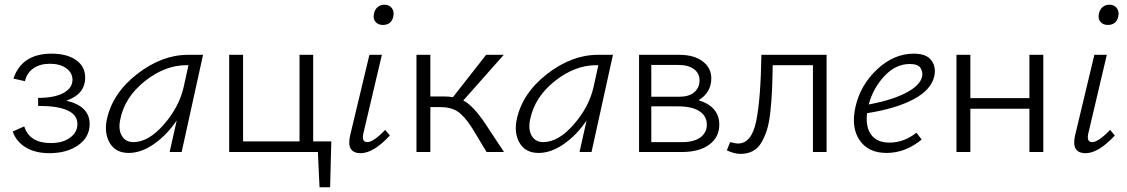

<svg xmlns="http://www.w3.org/2000/svg" viewBox="-20 -646 4791 816"><path d="M262 -218Q361 -195 361 -119Q361 -63 312.5 -29Q264 5 190 5Q130 5 89.5 -19.5Q49 -44 34 -87L83 -109Q105 -38 196 -38Q247 -38 278 -61Q309 -84 309 -119Q309 -196 142 -196V-230Q212 -230 250 -251Q288 -272 288 -307Q288 -337 261.5 -356Q235 -375 192 -375Q150 -375 122 -355.5Q94 -336 86 -301L37 -312Q73 -418 199 -418Q264 -418 303 -391Q342 -364 342 -316Q342 -246 262 -218Z M779 -413H843L752 0H701L731 -134Q689 -72 634.5 -34Q580 4 527 4Q472 4 447 -37.5Q422 -79 434 -138Q458 -250 563 -331.5Q668 -413 779 -413ZM547 -42Q611 -42 676.5 -117Q742 -192 761 -278L781 -369H772Q681 -369 595.5 -301Q510 -233 491 -138Q482 -95 498 -68.5Q514 -42 547 -42Z M1388 -45 1383 150H1338L1331 0H954V-413H1013V-45H1253V-413H1311V-45Z M1607 -540Q1587 -540 1576 -553Q1565 -566 1569 -586Q1572 -604 1584 -615Q1596 -626 1614 -626Q1634 -626 1645 -612Q1656 -598 1652 -578Q1645 -540 1607 -540ZM1513 5Q1451 5 1468 -70L1550 -413H1603L1525 -82Q1515 -42 1541 -42Q1567 -42 1617 -94L1637 -70Q1567 5 1513 5Z M2040 -124 2122 0H2048L1987 -101Q1954 -153 1925 -172Q1896 -191 1850 -191H1809V0H1750V-413H1809V-236H1868Q1888 -236 1905 -233L2046 -413H2121L1949 -219Q1990 -198 2040 -124Z M2521 -413H2585L2494 0H2443L2473 -134Q2431 -72 2376.5 -34Q2322 4 2269 4Q2214 4 2189 -37.5Q2164 -79 2176 -138Q2200 -250 2305 -331.5Q2410 -413 2521 -413ZM2289 -42Q2353 -42 2418.5 -117Q2484 -192 2503 -278L2523 -369H2514Q2423 -369 2337.5 -301Q2252 -233 2233 -138Q2224 -95 2240 -68.5Q2256 -42 2289 -42Z M2949 -220Q3037 -193 3037 -116Q3037 -63 2994.5 -31.5Q2952 0 2878 0H2696V-413H2868Q2929 -413 2966 -385.5Q3003 -358 3003 -313Q3003 -253 2949 -220ZM2862 -370H2748V-235H2869Q2908 -235 2930.5 -254Q2953 -273 2953 -305Q2953 -334 2929.5 -352Q2906 -370 2862 -370ZM2880 -42Q2929 -42 2956.5 -62Q2984 -82 2984 -116Q2984 -153 2952.5 -173.5Q2921 -194 2861 -194H2748V-42Z M3493 -413V0H3435V-369H3264Q3263 -305 3261 -261Q3259 -217 3254 -170.5Q3249 -124 3239.5 -94Q3230 -64 3215.5 -39.5Q3201 -15 3178.5 -3.5Q3156 8 3127 8Q3101 8 3069 -7L3083 -42Q3106 -36 3116 -36Q3174 -36 3193.5 -129.5Q3213 -223 3216 -413Z M3864 -418Q3917 -418 3938 -390Q3959 -362 3951 -323Q3938 -264 3862.5 -224Q3787 -184 3665 -165Q3658 -107 3682.5 -73.5Q3707 -40 3760 -40Q3822 -40 3875 -82L3897 -53Q3828 4 3748 4Q3670 4 3633 -50.5Q3596 -105 3616 -193Q3637 -285 3708 -351.5Q3779 -418 3864 -418ZM3899 -321Q3903 -339 3892.5 -356.5Q3882 -374 3846 -374Q3787 -374 3739 -323Q3691 -272 3672 -202Q3770 -220 3830.5 -251.5Q3891 -283 3899 -321Z M4355 -413H4414V0H4355V-184H4104V0H4045V-413H4104V-229H4355Z M4688 -540Q4668 -540 4657 -553Q4646 -566 4650 -586Q4653 -604 4665 -615Q4677 -626 4695 -626Q4715 -626 4726 -612Q4737 -598 4733 -578Q4726 -540 4688 -540ZM4594 5Q4532 5 4549 -70L4631 -413H4684L4606 -82Q4596 -42 4622 -42Q4648 -42 4698 -94L4718 -70Q4648 5 4594 5Z"/></svg>

Font: EauTestText Semilight
Style: Italic
Weight: 300
Italic angle: -12°
Designer: Christian Thalmann (Catharsis Fonts)
Version: Version 0.001;PS 000.001;hotconv 1.0.88;makeotf.lib2.5.64775